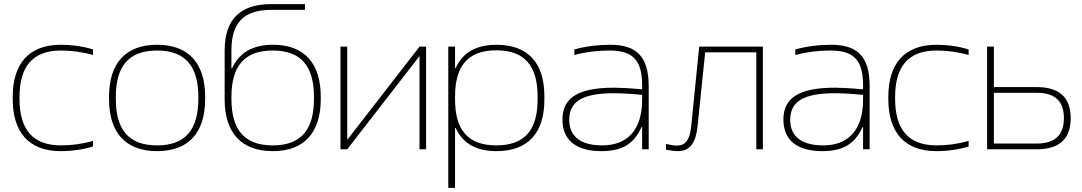

<svg xmlns="http://www.w3.org/2000/svg" viewBox="-20 -727 5270 935"><path d="M42 -256V-244C42 -85 119 9 276 9C329 9 388 1 433 -14V-41C382 -26 328 -19 277 -19C139 -19 75 -97 75 -246V-254C75 -403 139 -481 277 -481C327 -481 382 -474 433 -459V-486C388 -501 329 -509 276 -509C119 -509 42 -415 42 -256Z M511 -256V-244C511 -84 589 9 745 9C901 9 979 -84 979 -244V-256C979 -416 901 -509 745 -509C589 -509 511 -416 511 -256ZM544 -246V-254C544 -403 605 -481 745 -481C884 -481 946 -403 946 -254V-246C946 -97 884 -19 745 -19C605 -19 544 -97 544 -246Z M1542 -244V-256C1542 -416 1465 -509 1309 -509C1211 -509 1145 -471 1110 -394H1107V-483C1107 -617 1168 -679 1301 -679H1465V-707H1300C1147 -707 1074 -629 1074 -482V-244C1074 -85 1151 9 1308 9C1464 9 1542 -84 1542 -244ZM1107 -246V-254C1107 -403 1168 -481 1308 -481C1448 -481 1509 -403 1509 -254V-246C1509 -97 1448 -19 1308 -19C1168 -19 1107 -97 1107 -246Z M1638 0H1671L2023 -454V0H2055V-500H2023L1671 -46V-500H1638Z M2631 -241V-259C2631 -417 2554 -509 2398 -509C2300 -509 2234 -472 2199 -396H2196V-500H2163V188H2196V-104H2199C2234 -28 2300 9 2398 9C2554 9 2631 -83 2631 -241ZM2196 -243V-257C2196 -404 2257 -482 2397 -482C2537 -482 2598 -404 2598 -257V-243C2598 -96 2537 -19 2397 -19C2257 -19 2196 -96 2196 -243Z M2952 -509C2892 -509 2828 -501 2777 -486V-459C2832 -474 2891 -481 2945 -481C3054 -481 3107 -443 3107 -313V-292C3042 -298 2994 -300 2971 -300C2791 -300 2719 -248 2719 -145C2719 -48 2781 9 2909 9C3008 9 3067 -25 3104 -108H3107V0H3139V-308C3139 -453 3078 -509 2952 -509ZM2752 -143C2752 -235 2820 -273 2971 -273C3007 -273 3057 -270 3107 -265V-241C3107 -93 3034 -19 2913 -19C2798 -19 2752 -71 2752 -143Z M3377 -113 3414 -472H3663V0H3695V-500H3385L3346 -112C3339 -41 3315 -18 3276 -18C3261 -18 3241 -22 3223 -26V2C3240 5 3264 9 3281 9C3341 9 3369 -33 3377 -113Z M4028 -509C3968 -509 3904 -501 3853 -486V-459C3908 -474 3967 -481 4021 -481C4130 -481 4183 -443 4183 -313V-292C4118 -298 4070 -300 4047 -300C3867 -300 3795 -248 3795 -145C3795 -48 3857 9 3985 9C4084 9 4143 -25 4180 -108H4183V0H4215V-308C4215 -453 4154 -509 4028 -509ZM3828 -143C3828 -235 3896 -273 4047 -273C4083 -273 4133 -270 4183 -265V-241C4183 -93 4110 -19 3989 -19C3874 -19 3828 -71 3828 -143Z M4306 -256V-244C4306 -85 4383 9 4540 9C4593 9 4652 1 4697 -14V-41C4646 -26 4592 -19 4541 -19C4403 -19 4339 -97 4339 -246V-254C4339 -403 4403 -481 4541 -481C4591 -481 4646 -474 4697 -459V-486C4652 -501 4593 -509 4540 -509C4383 -509 4306 -415 4306 -256Z M4787 0H5028C5139 0 5194 -50 5194 -152C5194 -253 5138 -303 5028 -303H4820V-500H4787ZM4820 -28V-275H5029C5118 -275 5161 -234 5161 -152C5161 -69 5117 -28 5029 -28Z"/></svg>

Font: LT Wave Alt Thin
Style: Regular
Weight: 100
Designer: Daniel Lyons
Version: Version 2.5 (Glyphs App)